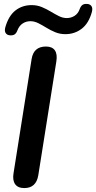

<svg xmlns="http://www.w3.org/2000/svg" viewBox="-20 -950 490 978"><path d="M104 8Q71 8 57 -12Q43 -32 49 -68L141 -649Q151 -713 214 -713Q246 -713 259.5 -693.5Q273 -674 267 -637L175 -57Q164 8 104 8ZM31 -770Q16 -771 9 -781.5Q2 -792 7 -811Q24 -870 59 -897Q94 -924 141 -924Q169 -924 193 -914Q217 -904 238.5 -891Q260 -878 280 -868Q300 -858 320 -858Q342 -858 360 -869.5Q378 -881 386 -904Q391 -918 399.5 -924.5Q408 -931 424 -930Q439 -929 446 -918.5Q453 -908 448 -889Q432 -831 396 -803.5Q360 -776 313 -776Q285 -776 261 -786Q237 -796 216 -809Q195 -822 175 -832Q155 -842 135 -842Q113 -842 95.5 -830.5Q78 -819 69 -796Q64 -782 55.5 -775.5Q47 -769 31 -770Z"/></svg>

Font: Nunito Variable Extra Light
Style: Italic
Weight: 200
Italic angle: -9°
Designer: Vernon Adams
Foundry: Vernon Adams
Version: Version 3.602